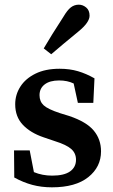

<svg xmlns="http://www.w3.org/2000/svg" viewBox="-20 -787 484 821"><path d="M202 14Q157 14 118 3.5Q79 -7 41 -28L40 -144H107L125 -51Q161 -36 203 -36Q254 -36 279.5 -54Q305 -72 305 -104Q305 -132 284.5 -150Q264 -168 216 -183L166 -200Q110 -219 77.5 -253.5Q45 -288 45 -341Q45 -382 67 -416.5Q89 -451 131.5 -472Q174 -493 235 -493Q278 -493 313.5 -482.5Q349 -472 384 -452L379 -347H313L295 -430Q268 -443 233 -443Q193 -443 171 -426Q149 -409 149 -380Q149 -353 167 -336.5Q185 -320 237 -303L276 -291Q350 -266 381 -228.5Q412 -191 412 -140Q412 -73 357.5 -29.5Q303 14 202 14ZM167 -580Q184 -609 203.5 -640.5Q223 -672 251 -715Q268 -744 283 -755.5Q298 -767 317 -767Q334 -767 348.5 -755Q363 -743 363 -720Q363 -691 315 -652Q278 -622 251.5 -599.5Q225 -577 199 -555Z"/></svg>

Font: Source Serif 4 Semibold
Style: Regular
Weight: 600
Designer: Frank Grießhammer
Foundry: Adobe
Version: Version 4.005;hotconv 1.1.0;makeotfexe 2.6.0